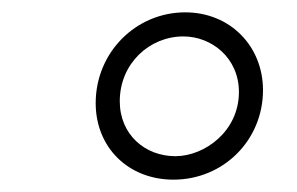

<svg xmlns="http://www.w3.org/2000/svg" viewBox="-20 -777 481 311"><path d="M261 -486C342 -486 406 -550 406 -631C406 -702 353 -757 280 -757C200 -757 135 -692 135 -610C135 -538 188 -486 261 -486ZM174 -613C174 -674 222 -718 277 -718C323 -718 367 -683 367 -628C367 -564 311 -524 264 -524C215 -524 174 -559 174 -613Z"/></svg>

Font: Mluvka ExtraLight
Style: Italic
Weight: 200
Italic angle: -8°
Designer: Modified by Jiří Krblich, Original typeface by Gumpita Rahayu
Foundry: Gumpita Rahayu & Jiří Krblich
Version: Version 2.000;Glyphs 3.1.1 (3134)